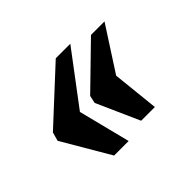

<svg xmlns="http://www.w3.org/2000/svg" viewBox="-93 -601 663 663"><g transform="rotate(-45 238.5 -270.0)"><path d="M35 -254 44 -286 232 -460H303L160 -270L208 -80H137ZM218 -256 224 -284 375 -431H441L337 -270L355 -99H288Z"/></g></svg>

Font: Volkhov
Style: Bold Italic
Weight: 700
Designer: Cyreal (www.cyreal.org)
Foundry: Cyreal (www.cyreal.org)
Version: Version 1.001